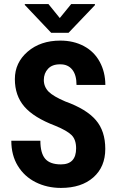

<svg xmlns="http://www.w3.org/2000/svg" viewBox="-20 -922 580 952"><path d="M357.4 -186.5Q357.4 -229.5 335 -252Q312.5 -274.4 254.4 -298.3Q147.5 -338.9 100.6 -393.6Q53.7 -448.2 53.7 -529.8Q53.7 -611.3 117.2 -666Q180.7 -720.7 279.3 -720.7Q344.7 -720.7 396 -693.4Q447.3 -666 474.6 -615.2Q502 -564.9 502.4 -501H359.4Q359.4 -550.8 337.9 -577.1Q316.4 -603.5 278.3 -603Q239.3 -603.5 218.3 -581.1Q197.3 -558.6 197.3 -525.4Q197.3 -492.2 220.7 -467.8Q244.1 -444.3 303.7 -418.9Q408.2 -381.3 455.1 -326.7Q502 -272.5 502 -183.6Q502 -94.7 442.9 -42.5Q383.8 9.8 282.2 9.8Q213.4 9.8 156.7 -18.6Q100.6 -46.9 68.4 -99.6Q36.1 -152.3 36.1 -224.1H180.2Q180.2 -162.6 204.1 -134.8Q228 -106.9 282.2 -106.9Q357.4 -106.9 357.4 -186.5ZM450.7 -901.9V-896.5L319.8 -759.3H233.9L103 -897.5V-901.9H220.2L276.4 -832.5L333 -901.9Z"/></svg>

Font: RobotoCondensed-Bold
Style: Bold
Weight: 700
Designer: Google
Version: Version 2.001240; 2014